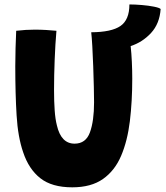

<svg xmlns="http://www.w3.org/2000/svg" viewBox="-20 -806 730 842"><path d="M297 15.5Q207.5 15.5 156.8 -24.5Q106 -64.5 81.5 -138.5Q58.5 -205 52.8 -300Q47 -395 47 -515.5Q47 -552 48.2 -594.8Q49.5 -637.5 51 -671Q71.5 -673.5 92.5 -674.8Q113.5 -676 132.5 -676Q157.5 -676 182.8 -674.5Q208 -673 227.5 -671Q222.5 -614.5 219.8 -544.8Q217 -475 217 -411Q217 -360.5 219.8 -322Q222.5 -283.5 229.5 -256Q248 -176 307 -176Q356.5 -176 374.5 -225.8Q392.5 -275.5 392.5 -357.5Q392.5 -382 391.5 -425Q390.5 -468 388.8 -515.5Q387 -563 384.8 -603.5Q382.5 -644 380 -664.5Q469 -665 508.2 -692Q547.5 -719 547.5 -786.5Q572 -786.5 601.8 -784Q631.5 -781.5 655.2 -776.8Q679 -772 684.5 -766.5Q680 -702 642.2 -661.2Q604.5 -620.5 553 -604Q556.5 -572 558.2 -534.8Q560 -497.5 560 -461Q560 -361 549.5 -274.5Q539 -188 511.2 -122.8Q483.5 -57.5 431.5 -21Q379.5 15.5 297 15.5Z"/></svg>

Font: Grandstander
Style: Bold
Weight: 700
Designer: Tyler Finck
Foundry: Etcetera Type Co
Version: Version 1.200; ttfautohint (v1.8.3)